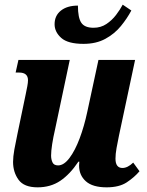

<svg xmlns="http://www.w3.org/2000/svg" viewBox="-20 -793 629 823"><path d="M338 -605Q271 -605 242.5 -630.5Q214 -656 214 -689Q214 -726 241 -747.5Q268 -769 314 -769Q314 -717 328.5 -695.5Q343 -674 381 -674Q412 -674 436 -690Q460 -706 477.5 -729Q495 -752 506 -773L543 -748Q525 -714 498 -681Q471 -648 431.5 -626.5Q392 -605 338 -605ZM141 10Q83 10 59.5 -22.5Q36 -55 36 -99Q36 -121 41.5 -152Q47 -183 55 -220L90 -388Q94 -407 97 -423Q100 -439 100 -449Q100 -482 62 -482H47L59 -536H279L217 -243Q208 -204 203.5 -174.5Q199 -145 199 -126Q199 -110 205 -97Q211 -84 229 -84Q254 -84 278 -116Q302 -148 321.5 -200Q341 -252 354 -313L402 -536H559L490 -212Q484 -184 479.5 -158Q475 -132 475 -113Q475 -73 505 -73Q527 -73 551 -96L578 -59Q556 -33 523.5 -11.5Q491 10 437 10Q377 10 348 -16Q319 -42 319 -83Q319 -93 320 -100H316Q280 -46 238.5 -18Q197 10 141 10Z"/></svg>

Font: Noto Serif Condensed ExtraBold
Style: Italic
Weight: 800
Width: 3
Italic angle: -12°
Designer: Monotype Design Team
Foundry: Monotype Imaging Inc.
Version: Version 2.014; ttfautohint (v1.8.4.7-5d5b)